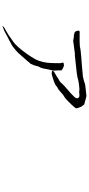

<svg xmlns="http://www.w3.org/2000/svg" viewBox="393 -1104 713 1540"><g transform="rotate(90 750.0 -333.5)"><path d="M233.4 -29.3 235.4 -30.3Q262.7 -45.9 276.4 -56.6Q296.9 -71.3 318.4 -85.9Q335 -97.7 362.3 -128.9Q388.7 -159.2 412.6 -193.4Q436.5 -227.5 454.1 -258.8Q483.4 -314.5 485.4 -393.6V-394.5Q485.4 -446.3 486.3 -453.1Q486.3 -464.8 485.4 -464.8Q484.4 -468.8 482.4 -475.6Q480.5 -481.4 483.4 -484.9Q486.3 -488.3 494.1 -488.3Q502.9 -489.3 505.9 -489.3Q508.8 -489.3 515.6 -486.3Q527.3 -481.4 532.2 -478.5Q543 -470.7 543.9 -467.8V-450.2Q544.9 -424.8 544.9 -421.9Q547.9 -411.1 545.9 -409.2Q545.9 -409.2 543 -392.6L532.2 -343.8V-342.8Q532.2 -337.9 529.3 -326.2Q525.4 -309.6 522.5 -302.7Q516.6 -291 513.7 -287.1Q513.7 -288.1 513.7 -287.1Q513.7 -288.1 513.7 -287.1Q511.7 -284.2 510.7 -277.3Q505.9 -256.8 503.9 -252Q501 -247.1 497.1 -236.3Q492.2 -219.7 483.4 -213.9Q483.4 -212.9 464.8 -191.4L463.9 -190.4Q451.2 -175.8 448.2 -172.9Q416 -136.7 405.3 -124Q386.7 -104.5 354.5 -80.1Q348.6 -76.2 339.8 -70.3Q327.1 -63.5 321.3 -61.5L320.3 -60.5Q300.8 -49.8 299.8 -48.8Q296.9 -48.8 282.2 -41L281.2 -40Q279.3 -39.1 262.7 -30.3Q250 -22.5 238.3 -16.6Q214.8 -4.9 212.9 -4.9Q194.3 0 193.4 2Q193.4 2.9 191.4 2.9H189.5H187.5L188.5 0Q188.5 -1 191.4 -2Q195.3 -4.9 197.3 -6.8Q201.2 -10.7 202.1 -11.7Q208 -13.7 212.9 -17.6Q219.7 -20.5 232.4 -28.3ZM410.2 -577.1Q335.9 -568.4 327.1 -566.4Q309.6 -561.5 299.8 -564.5Q271.5 -571.3 263.7 -568.4L250 -572.3Q239.3 -574.2 236.3 -577.1Q229.5 -583 226.6 -595.7Q224.6 -611.3 226.6 -612.3Q233.4 -617.2 253.9 -615.2Q261.7 -614.3 312.5 -615.2Q352.5 -616.2 354.5 -617.2Q370.1 -623 432.6 -627.9Q482.4 -631.8 498 -632.8L594.7 -641.6H595.7H596.7L598.6 -642.6L626 -649.4Q638.7 -652.3 648.4 -657.2Q652.3 -659.2 696.3 -664.1L750 -669.9L781.2 -662.1L782.2 -661.1Q812.5 -653.3 817.4 -652.3L835.9 -627V-626Q844.7 -603.5 845.7 -601.6Q849.6 -586.9 848.6 -586.9Q843.8 -576.2 817.4 -548.8Q784.2 -513.7 765.6 -499L764.6 -498L741.2 -483.4L698.2 -446.3Q676.8 -436.5 658.2 -419.9Q656.2 -418 625 -406.2H624H623Q622.1 -405.3 596.7 -397.5Q579.1 -392.6 575.2 -391.6Q561.5 -390.6 555.7 -392.6Q548.8 -394.5 545.9 -399.4Q545.9 -400.4 545.9 -401.4Q549.8 -403.3 558.6 -412.1Q563.5 -416 579.1 -423.8L598.6 -435.5L599.6 -436.5Q612.3 -445.3 612.3 -445.3Q632.8 -453.1 644.5 -467.8Q665 -490.2 673.8 -497.1Q687.5 -507.8 728.5 -544.9Q763.7 -578.1 765.6 -585V-585.9L766.6 -586.9V-587.9Q772.5 -617.2 733.4 -613.3Q728.5 -613.3 721.7 -611.3Q719.7 -611.3 711.9 -612.3Q695.3 -614.3 691.4 -613.3Q689.5 -613.3 652.3 -609.4Q627 -605.5 604.5 -599.6L603.5 -598.6Q588.9 -595.7 561.5 -591.8L425.8 -577.1Z"/></g></svg>

Font: ToneOZ-Zhuyin-Tsuipita-TC
Style: Regular
Weight: 400
Designer: ÂÆ£ÂøóÂáåJeffrey Xuan(jeffreyx@gmail.com, ToneOZ.com) ÈòøÂù§(cjkFonts)
Foundry: ToneOZ
Version: Version 0.240710